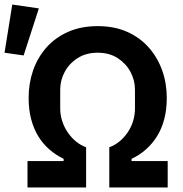

<svg xmlns="http://www.w3.org/2000/svg" viewBox="-39 -825 804 845"><path d="M132 -788 65 -581 -19 -593 15 -805ZM82 0V-116H241V-126Q206 -143 177.5 -168Q149 -193 129 -226Q109 -259 98 -301Q87 -343 87 -394Q87 -458 106.5 -514.5Q126 -571 164.5 -615Q203 -659 260 -684.5Q317 -710 391 -710Q465 -710 521.5 -684.5Q578 -659 616.5 -615Q655 -571 675 -514.5Q695 -458 695 -394Q695 -343 684 -301Q673 -259 652.5 -226Q632 -193 604 -168Q576 -143 540 -126V-116H699V0H442V-177Q465 -185 485.5 -201.5Q506 -218 522 -241Q538 -264 546.5 -291.5Q555 -319 555 -347V-431Q555 -472 535 -509Q515 -546 478.5 -569.5Q442 -593 391 -593Q340 -593 303 -569.5Q266 -546 246 -509Q226 -472 226 -431V-347Q226 -319 235 -291.5Q244 -264 260 -241Q276 -218 296.5 -201.5Q317 -185 340 -177V0Z"/></svg>

Font: IBM Plex Sans SemiBold
Style: Regular
Weight: 600
Designer: Mike Abbink, Paul van der Laan, Pieter van Rosmalen
Foundry: Bold Monday
Version: Version 3.201